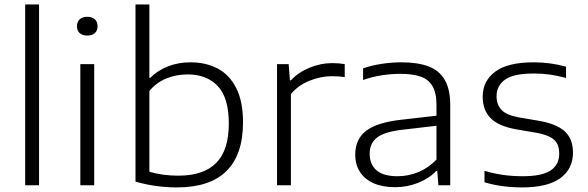

<svg xmlns="http://www.w3.org/2000/svg" viewBox="-20 -828 2626 858"><path d="M92.5 0V-808H154.5V0Z M339 0V-541.5H401V0ZM324 -710.5Q324 -730.5 336.2 -741.8Q348.5 -753 370 -753Q391.5 -753 403.8 -741.8Q416 -730.5 416 -710.5Q416 -691 403.8 -680Q391.5 -669 370 -669Q348.5 -669 336.2 -680Q324 -691 324 -710.5Z M585.5 -16.5V-808H647.5V-480H651.5Q684 -513 730 -531.2Q776 -549.5 831.5 -549.5Q900 -549.5 952.8 -521.8Q1005.5 -494 1035.8 -434Q1066 -374 1066 -281.5Q1066 -136.5 991.8 -63.5Q917.5 9.5 771 9.5Q674.5 9.5 585.5 -16.5ZM1002.5 -275.5Q1002.5 -391.5 953 -443.5Q903.5 -495.5 818 -495.5Q768 -495.5 723.8 -477.5Q679.5 -459.5 647.5 -421.5V-60.5Q706 -43 777 -43Q890 -43 946.2 -100Q1002.5 -157 1002.5 -275.5Z M1218 -541.5H1270L1275.5 -469H1280Q1312.5 -504.5 1362.8 -525.2Q1413 -546 1464.5 -546Q1495 -546 1520.5 -541.5V-483.5Q1496 -487.5 1462.5 -487.5Q1414.5 -487.5 1363.8 -467.5Q1313 -447.5 1280 -407.5V0H1218Z M1992 -357.5V0H1939L1934 -64H1929.5Q1898.5 -31 1849.2 -11.2Q1800 8.5 1745.5 8.5Q1689.5 8.5 1649.5 -9.2Q1609.5 -27 1588.5 -59.8Q1567.5 -92.5 1567.5 -137Q1567.5 -206 1616.2 -243.5Q1665 -281 1774 -293L1930.5 -311V-359.5Q1930.5 -413.5 1912.2 -443.8Q1894 -474 1859 -486Q1824 -498 1768 -498Q1729 -498 1686 -491.5Q1643 -485 1602.5 -470.5V-522.5Q1639 -535.5 1684.2 -542.5Q1729.5 -549.5 1773 -549.5Q1846.5 -549.5 1894.5 -531.5Q1942.5 -513.5 1967.2 -471.5Q1992 -429.5 1992 -357.5ZM1930.5 -115V-266L1776.5 -248Q1698.5 -239 1665.2 -213.5Q1632 -188 1632 -141.5Q1632 -93 1662.8 -66.8Q1693.5 -40.5 1756.5 -40.5Q1805.5 -40.5 1850.2 -59.2Q1895 -78 1930.5 -115Z M2145 -13.5V-64.5Q2190.5 -51.5 2230.8 -46Q2271 -40.5 2316 -40.5Q2402 -40.5 2440.5 -66.2Q2479 -92 2479 -141.5Q2479 -168.5 2469.5 -186.5Q2460 -204.5 2437.2 -216.2Q2414.5 -228 2375 -235L2287 -250Q2208 -264 2172.5 -300Q2137 -336 2137 -395.5Q2137 -466 2193 -507.8Q2249 -549.5 2364.5 -549.5Q2440.5 -549.5 2509.5 -530V-479.5Q2471 -490 2437 -494.8Q2403 -499.5 2365 -499.5Q2276 -499.5 2237.5 -472.5Q2199 -445.5 2199 -397.5Q2199 -360.5 2221 -337Q2243 -313.5 2298.5 -303.5L2386.5 -288.5Q2467.5 -274.5 2504 -240.8Q2540.5 -207 2540.5 -146Q2540.5 -73 2483.8 -31.8Q2427 9.5 2314 9.5Q2221 9.5 2145 -13.5Z"/></svg>

Font: Encode Sans Expanded Light
Style: Regular
Weight: 300
Width: 7
Designer: Multiple Designers
Foundry: Impallari Type
Version: Version 2.000